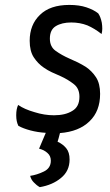

<svg xmlns="http://www.w3.org/2000/svg" viewBox="-20 -522 445 780"><path d="M53.7 -95.7Q45.9 -79.1 45.9 -54.7Q45.9 -53.7 45.9 -52.7Q45.9 -28.3 54.7 -10.7Q74.2 0 103.5 7.8Q132.8 15.6 166 17.6Q157.2 39.1 138.7 82Q159.2 86.9 172.9 99.6Q186.5 111.3 186.5 130.9Q186.5 161.1 158.2 174.8Q129.9 188.5 102.5 192.4Q106.4 208 117.2 218.8Q127.9 230.5 141.6 238.3Q193.4 229.5 227.5 201.2Q262.7 172.9 262.7 126Q262.7 96.7 249 80.1Q235.4 63.5 213.9 53.7Q217.8 42 223.6 18.6Q300.8 12.7 343.8 -29.3Q386.7 -70.3 386.7 -140.6Q386.7 -182.6 370.1 -208Q353.5 -233.4 329.1 -250Q313.5 -259.8 295.9 -268.6Q278.3 -276.4 261.7 -284.2Q230.5 -297.9 206.1 -315.4Q182.6 -332 182.6 -365.2Q182.6 -401.4 207 -416Q231.4 -430.7 269.5 -430.7Q304.7 -430.7 335 -418.9Q364.3 -406.2 392.6 -383.8Q395.5 -394.5 395.5 -405.3Q395.5 -417 393.6 -429.7Q388.7 -454.1 378.9 -467.8Q360.4 -482.4 331.1 -492.2Q301.8 -502 261.7 -502Q183.6 -502 142.6 -461.9Q100.6 -421.9 100.6 -356.4Q100.6 -314.5 117.2 -289.1Q133.8 -263.7 158.2 -247.1Q173.8 -236.3 190.4 -228.5Q208 -220.7 225.6 -212.9Q255.9 -199.2 279.3 -180.7Q302.7 -163.1 302.7 -128.9Q302.7 -87.9 273.4 -71.3Q245.1 -53.7 199.2 -53.7Q160.2 -53.7 120.1 -66.4Q79.1 -78.1 53.7 -95.7Z"/></svg>

Font: cl
Style: Italic
Weight: 400
Designer: Mitja Miklavcic
Version: Version 7.504; 2011; Build 1022